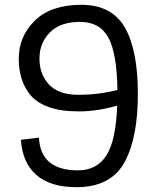

<svg xmlns="http://www.w3.org/2000/svg" viewBox="-20 -764 674 798"><path d="M142 -192Q148 -56 304 -56Q383 -56 422.5 -118.5Q462 -181 467 -325Q384 -301 308.5 -301Q233 -301 184 -318.5Q135 -336 108 -367Q58 -426 58 -519.5Q58 -613 125 -678.5Q192 -744 318 -744Q444 -744 498.5 -650.5Q553 -557 553 -373Q553 -198 502 -98Q446 14 298 14Q189 14 131 -37Q73 -88 67 -183ZM468 -390Q466 -542 430.5 -607.5Q395 -673 312.5 -673Q230 -673 187 -629Q144 -585 144 -520.5Q144 -456 183.5 -413Q223 -370 306 -370Q389 -370 468 -390Z"/></svg>

Font: Sintony
Style: Regular
Weight: 400
Version: Version 001.001